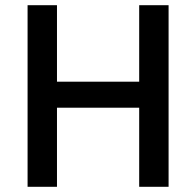

<svg xmlns="http://www.w3.org/2000/svg" viewBox="-20 -718 754 738"><path d="M515 0V-304H199V0H86V-698H199V-404H515V-698H628V0Z"/></svg>

Font: IBM Plex Sans Medm
Style: Regular
Weight: 500
Designer: Mike Abbink, Paul van der Laan, Pieter van Rosmalen
Foundry: Bold Monday
Version: Version 3.005